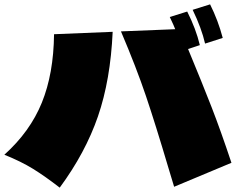

<svg xmlns="http://www.w3.org/2000/svg" viewBox="-61 -861 1082 881"><path d="M880 -661Q864 -731 823 -816L903 -841Q940 -767 961 -687ZM802 -636Q868 -477 910 -369Q952 -261 1001 -114L738 -4Q715 -81 712 -90Q653 -289 609 -419.5Q565 -550 494 -717L743 -727Q738 -741 718 -783L798 -808Q838 -729 856 -654ZM187 -704 456 -715Q446 -494 388.5 -327Q331 -160 213 0Q146 -52 91 -86Q36 -120 -41 -151Q77 -257 131 -390Q185 -523 187 -704Z"/></svg>

Font: Mantou Sans
Style: Regular
Weight: 400
Designer: Mant0u / artakana
Foundry: Mant0u / artakana
Version: Version 1.001;October 22, 2023;FontCreator 14.0.0.2901 64-bi